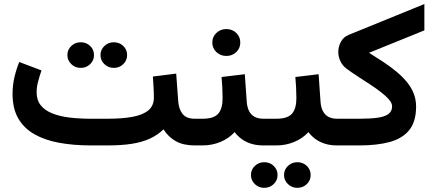

<svg xmlns="http://www.w3.org/2000/svg" viewBox="-20 -715 2132 944"><path d="M474.1 -444.4Q474.1 -418.1 493.2 -399.7Q512.3 -381.2 539.4 -381.2Q567.1 -381.2 586 -399.6Q605 -417.9 605 -444.4Q605 -470.8 586.1 -489Q567.2 -507.2 539.5 -507.2Q512.4 -507.2 493.3 -488.9Q474.1 -470.7 474.1 -444.4ZM311.3 -444.4Q311.3 -418.1 330.5 -399.7Q349.6 -381.2 376.7 -381.2Q404.3 -381.2 423.3 -399.6Q442.2 -417.9 442.2 -444.4Q442.2 -470.8 423.4 -489Q404.5 -507.2 376.8 -507.2Q349.7 -507.2 330.5 -488.9Q311.3 -470.7 311.3 -444.4ZM731.6 -338.7Q733.3 -316.2 734.9 -287.3Q736.5 -258.4 736.5 -234.4Q736.5 -195.3 709.6 -172.6Q682.6 -150 631.8 -140.6Q581 -131.2 508.9 -131.2H427.4Q370.5 -131.2 321.9 -137Q273.3 -142.9 237.1 -157.4Q200.9 -171.9 180.5 -197.1Q160.1 -222.3 160.1 -261.3Q160.1 -287.9 168 -317Q176 -346 184.1 -368.8L74.7 -410.1Q60.5 -375.7 51.1 -335.8Q41.7 -296 41.7 -253.7Q41.7 -181.9 69.5 -133.3Q97.4 -84.6 148.6 -55.3Q199.9 -26 270.7 -13Q341.4 0 427.4 0H508.9Q578.4 0 629.1 -8.1Q679.9 -16.3 717.5 -33.7Q755.1 -51.2 783.9 -79.1Q807.9 -41.2 844.8 -20.6Q881.7 0 937.5 0H948.2V-131.2H937.5Q896.1 -131.2 877.5 -155.1Q858.8 -178.9 856.2 -217.7L846.3 -353.1Z M1069.4 -336.4Q1071.7 -311.4 1073 -285.3Q1074.4 -259.2 1074.4 -231.8Q1074.4 -181.1 1053 -156.2Q1031.5 -131.2 976.1 -131.2H929.8V0H976.1Q1022.3 0 1063.6 -17.1Q1104.9 -34.1 1133.6 -65.4Q1148.4 -45.8 1168.5 -31.2Q1188.5 -16.6 1214.9 -8.3Q1241.3 0 1274.4 0H1285.2V-131.2H1275.4Q1248.1 -131.2 1230.5 -141.4Q1212.9 -151.6 1203.8 -170.7Q1194.8 -189.7 1193.1 -215.4L1183.7 -350.1ZM1023.8 -506Q1023.8 -478.1 1043.9 -459Q1064 -439.9 1092.9 -439.9Q1121.8 -439.9 1141.6 -458.9Q1161.4 -477.9 1161.4 -505.9Q1161.4 -533.9 1141.7 -553Q1121.9 -572.1 1092.9 -572.1Q1064 -572.1 1043.9 -553Q1023.8 -534 1023.8 -506Z M1265.1 -131.2V0H1304.2V-131.2ZM1376.5 145.5Q1376.5 171.6 1395.7 190.1Q1414.9 208.5 1442 208.5Q1469.6 208.5 1488.5 190.1Q1507.4 171.8 1507.4 145.5Q1507.4 118.9 1488.5 100.7Q1469.6 82.5 1442 82.5Q1414.9 82.5 1395.7 100.8Q1376.5 119.1 1376.5 145.5ZM1213.8 145.5Q1213.8 171.6 1232.9 190.1Q1252.1 208.5 1279.2 208.5Q1306.8 208.5 1325.7 190.1Q1344.7 171.8 1344.7 145.5Q1344.7 118.9 1325.7 100.7Q1306.8 82.5 1279.2 82.5Q1252.1 82.5 1232.9 100.8Q1213.8 119.1 1213.8 145.5ZM1432.2 -336.4Q1434.5 -311.4 1435.8 -285.3Q1437.2 -259.2 1437.2 -231.8Q1437.2 -181.1 1415.7 -156.2Q1394.3 -131.2 1338.9 -131.2H1292.6V0H1338.9Q1385.1 0 1426.4 -17.1Q1467.7 -34.1 1496.4 -65.4Q1511.2 -45.8 1531.3 -31.2Q1551.3 -16.6 1577.7 -8.3Q1604.1 0 1637.2 0H1647.9V-131.2H1638.2Q1610.9 -131.2 1593.3 -141.4Q1575.7 -151.6 1566.6 -170.7Q1557.6 -189.7 1555.9 -215.4L1546.5 -350.1Z M1794.4 -455.4 2066.5 -565.7V-695.2L1694.5 -543.6Q1668.9 -533.5 1656.1 -509.6Q1643.2 -485.7 1643.2 -459.6Q1643.2 -436.1 1653.6 -414Q1664.1 -392 1683.3 -377.7Q1706.5 -360.4 1736 -341.3Q1765.5 -322.2 1795.6 -302.6Q1825.7 -283 1851.2 -263.4Q1876.7 -243.9 1892.2 -225.9Q1907.8 -208 1907.8 -192.7Q1907.8 -168.1 1890.3 -154.8Q1872.8 -141.4 1837.3 -136.3Q1801.8 -131.2 1747.6 -131.2H1629.9V0H1748Q1833.9 0 1896.2 -16.9Q1958.4 -33.8 1992.1 -75.4Q2025.8 -117 2025.8 -190.7Q2025.8 -225.2 2014.2 -254.9Q2002.5 -284.6 1981.1 -311Q1959.6 -337.3 1930.7 -361.5Q1901.8 -385.7 1867.2 -408.8Q1832.5 -431.8 1794.4 -455.4Z"/></svg>

Font: Vazirmatn RD NL
Style: Regular
Weight: 400
Designer: Saber Rastikerdar
Foundry: Saber Rastikerdar
Version: Version 32.101